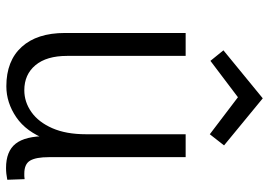

<svg xmlns="http://www.w3.org/2000/svg" viewBox="-144 -714 869 620"><g transform="rotate(90 290.0 -403.5)"><path d="M419 -120H430Q405 -54 358 -22Q311 10 258 10Q176 10 131 -39.5Q86 -89 86 -179V-569H160V-186Q160 -120 190 -84Q220 -48 271 -48Q309 -48 341.5 -71Q374 -94 393.5 -138.5Q413 -183 413 -247V-569H487V-127Q487 -86 498 -67Q509 -48 540 -48Q544 -48 548.5 -48Q553 -48 558 -49L560 7Q550 9 540.5 10Q531 11 522 11Q468 11 443.5 -20Q419 -51 419 -120ZM449 -693 413 -647 288 -742H299L176 -649L142 -691L297 -818Z"/></g></svg>

Font: Yaldevi
Style: Regular
Weight: 400
Designer: Sol Matas, Rajitha Manaperi, Kosala Senevirathne
Foundry: Mooniak
Version: Version 1.100